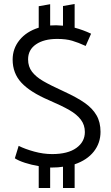

<svg xmlns="http://www.w3.org/2000/svg" viewBox="-20 -822 553 957"><path d="M54 -33 73 -95Q105 -79 150.5 -66.5Q196 -54 240 -54Q318 -54 360.5 -84.5Q403 -115 403 -164Q403 -199 383 -225.5Q363 -252 325.5 -273.5Q288 -295 223 -323Q130 -363 86.5 -410Q43 -457 43 -525Q43 -580 77.5 -622.5Q112 -665 173 -684V-791L230 -801V-695L260 -696Q272 -696 294 -694V-792L352 -802V-684Q394 -673 434 -654L407 -593Q370 -610 339.5 -619Q309 -628 265 -628Q199 -628 159.5 -601Q120 -574 120 -526Q120 -490 139.5 -464.5Q159 -439 195 -418Q231 -397 301 -365Q364 -336 402.5 -309Q441 -282 461 -247.5Q481 -213 481 -165Q481 -109 447.5 -66.5Q414 -24 352 -3V115H294V9Q271 13 241 13H230V115H173V6Q137 0 104.5 -10.5Q72 -21 54 -33Z"/></svg>

Font: Catamaran
Style: Regular
Weight: 400
Designer: Pria Ravichandran
Version: Version 1.000;PS 001.000;hotconv 1.0.70;makeotf.lib2.5.58329